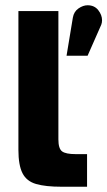

<svg xmlns="http://www.w3.org/2000/svg" viewBox="-20 -710 408 730"><path d="M214 0Q153 0 117 -10.5Q81 -21 65.5 -51.5Q50 -82 50 -140V-668H202V-180Q202 -145 216 -134.5Q230 -124 268 -124H311V0ZM233 -498Q239 -534 245 -570.5Q251 -607 257 -643Q261 -666 278.5 -678Q296 -690 313 -690Q339 -690 353.5 -671.5Q368 -653 368 -633Q368 -624 365 -616L313 -498Z"/></svg>

Font: Atkinson Hyperlegible
Style: Bold
Weight: 700
Designer: Elliott Scott, Megan Eiswerth, Linus Boman, Theodore Petrosky
Foundry: Braille Institute
Version: Version 1.006; ttfautohint (v1.8.3)